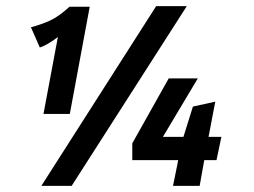

<svg xmlns="http://www.w3.org/2000/svg" viewBox="-20 -607 829 627"><path d="M490 -587H590L214 0H115ZM169 -486Q153 -474 138 -465Q123 -456 110 -452L81 -518Q112 -526 141.5 -539Q171 -552 207 -585H273L208 -235H122ZM661 -160H703L687 -84H647L632 0H545L562 -84H412V-139L531 -351H626L512 -160H579L610 -259L683 -275Z"/></svg>

Font: Amaranth
Style: Italic
Weight: 400
Designer: Gesine Todt
Foundry: Gesine Todt
Version: Version 1.001